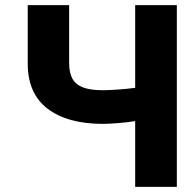

<svg xmlns="http://www.w3.org/2000/svg" viewBox="-20 -727 762 747"><path d="M249 -707V-481.4Q249 -443.4 262 -420.4Q274.9 -397.5 303.5 -386.7Q332 -376 379.9 -376Q402.8 -376 440.2 -378.7Q477.5 -381.3 505.9 -385.3V-707H668V0H505.9V-255.9Q477.5 -251 439.7 -248Q401.9 -245.1 379.9 -245.1Q242.7 -245.1 165 -304.2Q87.4 -363.3 87.9 -481.4V-707Z"/></svg>

Font: Pretendard JP ExtraBold
Style: Regular
Weight: 800
Designer: Base glyphs from Inter by Rasmus Andersson; Hangeul glyphs from Noto Sans CJK(Source Han Sans) by Jang Soo-young and Kan
Foundry: Kil Hyung-jin
Version: Version 1.309